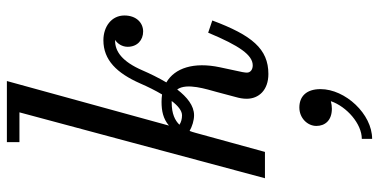

<svg xmlns="http://www.w3.org/2000/svg" viewBox="-292 -498 1102 558"><g transform="rotate(-90 259.0 -219.0)"><path d="M478.5 -153 443 -165C405 -74 378 -35.5 348 -35.5C335.5 -35.5 327 -42.5 327 -52C327 -54 327 -58.5 328.5 -65.5L342.5 -131C358.5 -206.5 340.5 -262 298.5 -286.5C312 -309.5 324 -334 333.5 -356C359 -415 388.5 -435.5 419.5 -435.5C420.5 -435.5 421.5 -435.5 422 -435.5C411 -428.5 402 -415 402 -399C402 -371 421.5 -354 446.5 -354C471.5 -354 493 -373.5 493 -408.5C493 -445.5 461 -469.5 421 -469.5C363.5 -469.5 325.5 -430.5 295.5 -362.5C286 -340.5 275 -318.5 263.5 -299C256.5 -300 249.5 -300.5 242 -300.5C216 -300.5 193 -296 173 -279L302.5 -750H125V-713.5H211.5L20 0H96.5L152 -202C153.5 -208 155.5 -213.5 157.5 -219C170.5 -211.5 188 -206 203 -206C231 -206 256 -226.5 278 -255C298 -227 278.5 -169.5 270.5 -139.5L256 -85C253 -74.5 251 -64.5 251 -53C251 -18 276 10 323 10C396 10 435.5 -38 478.5 -153ZM239.5 -271C241 -271 243 -271 244.5 -271C230.5 -252.5 216 -241 203 -241C192.5 -241 183 -243.5 175.5 -248.5C188 -261.5 207.5 -271 239.5 -271ZM172 149.5C172 174 187.5 194.5 222 194.5C229 194.5 236.5 193.5 244 191.5C228 238 178 281.5 134.5 281.5V311.5C206.5 311.5 279 233.5 279 161.5C279 119.5 257 100 225.5 100C195 100 172 123.5 172 149.5Z"/></g></svg>

Font: Bodoni* 06pt
Style: Italic
Weight: 400
Italic angle: -13°
Version: Version 2.3